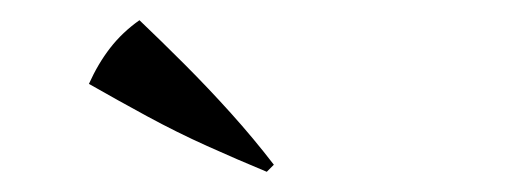

<svg xmlns="http://www.w3.org/2000/svg" viewBox="-20 -915 512 190"><path d="M251 -752 244 -745Q215 -757 185 -770.5Q155 -784 125.5 -800Q96 -816 68 -832Q77 -852 89 -867.5Q101 -883 118 -895Q139 -875 162.5 -851.5Q186 -828 208.5 -803Q231 -778 251 -752Z"/></svg>

Font: Cinzel Medium
Style: Regular
Weight: 500
Designer: Natanael Gama
Version: Version 2.000